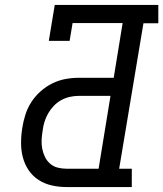

<svg xmlns="http://www.w3.org/2000/svg" viewBox="-20 -755 659 775"><path d="M248 0Q218 0 189 -6.5Q160 -13 136 -28.5Q112 -44 96 -67.5Q80 -91 72.5 -119Q65 -147 65 -177.5Q65 -208 70 -239Q74 -265 82.5 -292Q91 -319 106.5 -343Q122 -367 144 -386.5Q166 -406 191.5 -418.5Q217 -431 244 -436Q271 -441 298 -441H439L475 -662H273L261 -590H177L201 -735H619V-661H559L461 -74H512V0ZM248 -74H378L426 -368H298Q280 -368 262 -364Q244 -360 227.5 -351Q211 -342 197.5 -328Q184 -314 174.5 -297.5Q165 -281 159.5 -263Q154 -245 152 -227Q149 -209 148 -190.5Q147 -172 150.5 -154.5Q154 -137 161.5 -121.5Q169 -106 182 -94.5Q195 -83 212.5 -78.5Q230 -74 248 -74Z"/></svg>

Font: Iosevka Curly Slab Extended
Style: Italic
Weight: 400
Width: 7
Italic angle: -9°
Monospace: yes
Designer: Belleve Invis
Foundry: Belleve Invis
Version: Version 11.1.0; ttfautohint (v1.8.3)